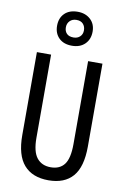

<svg xmlns="http://www.w3.org/2000/svg" viewBox="-106 -1114 734 1119"><g transform="rotate(10 261.0 -554.5)"><path d="M455 -290Q455 -169 406 -112.5Q357 -56 262 -56Q167 -56 117 -113Q67 -170 67 -289V-780H151V-288Q151 -206 180 -169.5Q209 -133 262 -133Q316 -133 343 -169Q370 -205 370 -289V-780H455ZM261 -852Q212 -852 184 -879.5Q156 -907 156 -952Q156 -998 184 -1025.5Q212 -1053 261 -1053Q307 -1053 336.5 -1026Q366 -999 366 -954Q366 -908 337.5 -880Q309 -852 261 -852ZM262 -901Q285 -901 300 -915Q315 -929 315 -952Q315 -975 301.5 -990Q288 -1005 262 -1005Q238 -1005 223 -990Q208 -975 208 -952Q208 -929 221.5 -915Q235 -901 262 -901Z"/></g></svg>

Font: Noto Sans Malayalam UI ExtraCondensed
Style: Regular
Weight: 400
Width: 2
Designer: Jelle Bosma - Monotype Design Team
Foundry: Monotype Imaging Inc.
Version: Version 2.104; ttfautohint (v1.8.4.7-5d5b)